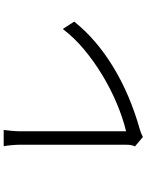

<svg xmlns="http://www.w3.org/2000/svg" viewBox="103 -884 794 1040"><g transform="rotate(-90 500.0 -364.0)"><path d="M227 -30Q232 -41 234 -52Q236 -63 236 -77Q236 -92 236 -133.5Q236 -175 236 -232Q236 -289 236 -353Q236 -417 236 -477Q236 -537 236 -584Q236 -631 236 -654Q236 -672 233.5 -700Q231 -728 228 -741H316Q314 -725 311.5 -699.5Q309 -674 309 -654Q309 -631 309 -583.5Q309 -536 309 -474.5Q309 -413 309 -349Q309 -285 309 -227.5Q309 -170 309 -130Q309 -90 309 -78Q383 -96 461 -129Q539 -162 613.5 -207Q688 -252 752.5 -306Q817 -360 863 -421L903 -359Q806 -238 656 -147Q506 -56 317 -3Q310 -1 299.5 3Q289 7 278 13Z"/></g></svg>

Font: Source Han Sans SC Normal
Style: Regular
Weight: 350
Designer: Ryoko NISHIZUKA 西塚涼子 (kana, bopomofo & ideographs); Paul D. Hunt (Latin, Greek & Cyrillic); Sandoll Communications 산돌커뮤니
Foundry: Adobe
Version: Version 2.004;hotconv 1.0.118;makeotfexe 2.5.65603